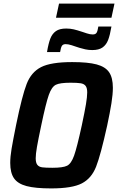

<svg xmlns="http://www.w3.org/2000/svg" viewBox="-20 -1042 658 1070"><path d="M37 -134Q37 -168 44.5 -213Q52 -258 70 -347Q103 -508 128.5 -574Q154 -640 209 -668Q264 -696 382 -696Q470 -696 518.5 -683Q567 -670 588 -639.5Q609 -609 609 -553Q609 -517 601 -466.5Q593 -416 577 -341Q541 -178 515.5 -113Q490 -48 436 -20Q382 8 265 8Q177 8 128 -5Q79 -18 58 -48.5Q37 -79 37 -134ZM436 -344Q452 -419 459 -461Q466 -503 466 -527Q466 -552 457 -563.5Q448 -575 429.5 -578Q411 -581 373 -581Q314 -581 291 -569.5Q268 -558 252 -513Q236 -468 210 -344Q193 -264 186 -223.5Q179 -183 179 -160Q179 -135 188 -123.5Q197 -112 215 -109.5Q233 -107 272 -107Q331 -107 354 -118.5Q377 -130 393 -175Q409 -220 436 -344ZM349 -883Q371 -883 390.5 -878.5Q410 -874 440 -864Q446 -862 464 -856Q482 -850 497 -850Q512 -850 518 -859Q524 -868 528 -894H601Q593 -846 582.5 -819Q572 -792 551.5 -777.5Q531 -763 494 -763Q473 -763 455.5 -767Q438 -771 423 -775.5Q408 -780 403 -782Q398 -784 379 -790Q360 -796 346 -796Q331 -796 325 -786.5Q319 -777 315 -752H242Q250 -800 260.5 -827Q271 -854 291.5 -868.5Q312 -883 349 -883ZM292 -943 309 -1022H618L601 -943Z"/></svg>

Font: Saira Semi Condensed SemiBold
Style: Italic
Weight: 600
Width: 4
Italic angle: -12°
Designer: Hector Gatti with collaboration of the Omnibus-Type team
Foundry: Omnibus-Type
Version: Version 1.001; ttfautohint (v1.8)